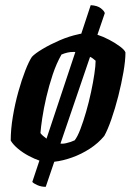

<svg xmlns="http://www.w3.org/2000/svg" viewBox="-20 -628 523 743"><path d="M157 95Q139.5 95 124.8 88.5Q110 82 105 76L132.5 -6.5Q113.5 -13 91.2 -24.8Q69 -36.5 50 -52.2Q31 -68 21.5 -84Q21.5 -128 29.8 -177.2Q38 -226.5 51 -273Q64 -319.5 78 -355.2Q92 -391 103.5 -408Q115.5 -421 144.8 -438.5Q174 -456 211 -472Q248 -488 284 -495.5Q287 -496.5 289.8 -497Q292.5 -497.5 294.5 -497.5Q303.5 -525 312.8 -552.8Q322 -580.5 331 -608Q357 -606.5 370.5 -595.8Q384 -585 385.5 -577L357 -493.5Q379 -486.5 402.8 -474Q426.5 -461.5 444.5 -448Q462.5 -434.5 465.5 -425Q465.5 -394.5 457.8 -349.5Q450 -304.5 437.8 -256.2Q425.5 -208 411 -166.5Q396.5 -125 383.5 -102Q360 -73.5 327.5 -52.5Q295 -31.5 259.5 -18.8Q224 -6 190 -2ZM160 -91.5 271.5 -426.5Q269.5 -427 267.5 -427Q265.5 -427 263.5 -427Q252 -427 241 -424.5Q230 -422 218 -417Q198.5 -383 184 -339.5Q169.5 -296 159.2 -251.8Q149 -207.5 143.5 -170.8Q138 -134 136.5 -113Q140.5 -107.5 146.8 -102Q153 -96.5 160 -91.5ZM214 -72.5Q216 -72 217.8 -72Q219.5 -72 222 -72Q227.5 -72 235.5 -73.8Q243.5 -75.5 252.5 -78.5Q261.5 -81.5 269 -85Q280 -99 291.2 -128.5Q302.5 -158 313.2 -195.2Q324 -232.5 332.2 -271Q340.5 -309.5 345.2 -341.8Q350 -374 350 -393Q345.5 -397 340 -401.2Q334.5 -405.5 328.5 -408Z"/></svg>

Font: Texturina Medium
Style: Italic
Weight: 500
Italic angle: -11°
Designer: Guillermo Torres Carreño
Foundry: Omnibus-Type
Version: Version 1.002